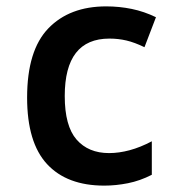

<svg xmlns="http://www.w3.org/2000/svg" viewBox="-20 -572 570 602"><path d="M307 10Q190 10 127.5 -57.5Q65 -125 65 -266Q65 -414 131.5 -483Q198 -552 313 -552Q354 -552 393 -544Q432 -536 469 -518L433 -424Q402 -439 376.5 -445Q351 -451 323 -451Q183 -451 183 -271Q183 -177 220 -134.5Q257 -92 322 -92Q353 -92 386.5 -101Q420 -110 456 -129V-24Q419 -5 381 2.5Q343 10 307 10Z"/></svg>

Font: Noto Sans Mono Condensed SemiBold
Style: Regular
Weight: 600
Width: 3
Designer: Monotype Design Team
Foundry: Monotype Imaging Inc.
Version: Version 2.014